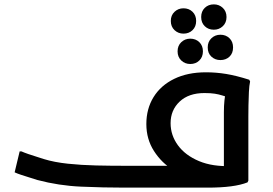

<svg xmlns="http://www.w3.org/2000/svg" viewBox="-20 -859 1249 879"><path d="M551 0Q453 0 351 -4.5Q249 -9 151 -35Q132 -41 113 -47Q94 -53 77 -58.5Q60 -64 47 -70L70 -166H78Q89 -161 109 -154Q129 -147 149 -141Q169 -135 180 -131Q229 -116 291 -109.5Q353 -103 420 -101.5Q487 -100 551 -100H795L773 -81Q720 -113 685 -167.5Q650 -222 650 -291Q650 -361 683 -414.5Q716 -468 777.5 -498Q839 -528 923 -528Q969 -528 1015 -520.5Q1061 -513 1121 -494L1125 -486Q1121 -468 1119.5 -438Q1118 -408 1117.5 -377Q1117 -346 1117 -326V-32L1113 -24Q1083 -12 1037.5 -6Q992 0 929 0ZM761 -295Q761 -240 794.5 -194Q828 -148 891 -121.5Q954 -95 1042 -99L1005 -51V-345Q1005 -375 1007.5 -398.5Q1010 -422 1014 -440L1030 -412Q1013 -417 997.5 -422Q982 -427 963.5 -430Q945 -433 916 -433Q844 -433 802.5 -394Q761 -355 761 -295ZM901 -781Q901 -807 917.5 -823Q934 -839 959 -839Q983 -839 1000 -823Q1017 -807 1017 -781Q1017 -755 1000 -739Q983 -723 959 -723Q934 -723 917.5 -739Q901 -755 901 -781ZM762 -763Q762 -789 779 -805Q796 -821 820 -821Q845 -821 861.5 -805Q878 -789 878 -763Q878 -737 861.5 -721Q845 -705 820 -705Q796 -705 779 -721Q762 -737 762 -763ZM931 -642Q931 -668 948 -684Q965 -700 989 -700Q1014 -700 1030.5 -684Q1047 -668 1047 -642Q1047 -615 1030.5 -599.5Q1014 -584 989 -584Q965 -584 948 -599.5Q931 -615 931 -642ZM793 -624Q793 -650 810 -666Q827 -682 851 -682Q876 -682 892.5 -666Q909 -650 909 -624Q909 -598 892.5 -582Q876 -566 851 -566Q827 -566 810 -582Q793 -598 793 -624Z"/></svg>

Font: Kufam Medium
Style: Italic
Weight: 500
Italic angle: -11°
Designer: Artur Schmal
Foundry: Original Type
Version: Version 1.301; ttfautohint (v1.8.3)